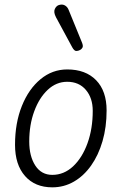

<svg xmlns="http://www.w3.org/2000/svg" viewBox="-20 -801 521 824"><path d="M204.5 3Q130 3 87.2 -45.8Q44.5 -94.5 44.5 -179.5Q44.5 -273 73.8 -346Q103 -419 153.8 -461Q204.5 -503 268.5 -503Q347.5 -503 392.5 -456.8Q437.5 -410.5 437.5 -327Q437.5 -255.5 420 -195.2Q402.5 -135 371 -90.5Q339.5 -46 297 -21.5Q254.5 3 204.5 3ZM105.5 -194Q105.5 -130.5 131.5 -90.5Q157.5 -50.5 204.5 -50.5Q254.5 -50.5 293.8 -87.2Q333 -124 355.5 -186.2Q378 -248.5 378 -325.5Q378 -380.5 348.5 -415.2Q319 -450 268.5 -450Q221.5 -450 184.8 -415.5Q148 -381 126.8 -323Q105.5 -265 105.5 -194ZM323.5 -586.5Q315.5 -582 307 -582.2Q298.5 -582.5 290 -598L220.5 -726.5Q209 -748.5 215.2 -762.2Q221.5 -776 233 -779.5Q248 -784 259 -777.5Q270 -771 275 -757.5L332 -618Q337.5 -604 334.2 -597.2Q331 -590.5 323.5 -586.5Z"/></svg>

Font: Edu VIC WA NT Hand Pre
Style: Regular
Weight: 400
Designer: Tina and Corey Anderson, Eben Sorkin, Mirko Velimirovic
Foundry: Google for Education
Version: Version 1.000